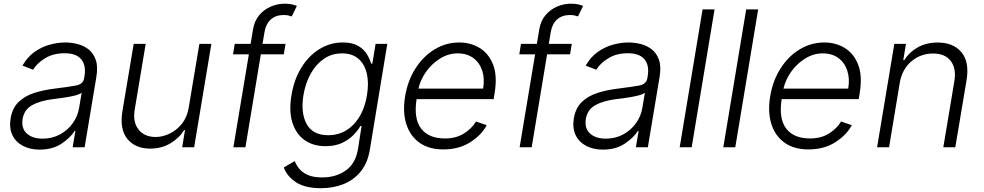

<svg xmlns="http://www.w3.org/2000/svg" viewBox="-20 -777 5189 1013"><path d="M188.9 12.4Q139.6 12.4 101.9 -6.9Q64.3 -26.3 46 -63Q27.7 -99.8 35.9 -152.3Q45.1 -206.3 77.2 -238.1Q109.4 -269.9 159.4 -286.2Q209.5 -302.6 272.4 -310Q342 -318.5 380.1 -325.6Q418.3 -332.7 423.7 -363.3L425.8 -376.1Q435 -431.8 408.7 -464Q382.5 -496.1 320.7 -496.1Q261.7 -496.1 218.6 -470Q175.4 -443.9 154.5 -409.1L98.4 -430.8Q123.9 -475.5 161.2 -502.3Q198.5 -529.1 241.1 -541Q283.7 -552.9 325.3 -552.9Q356.5 -552.9 389 -544.7Q421.5 -536.6 447.3 -516.5Q473 -496.4 485.3 -460.9Q497.5 -425.4 488.3 -370.4L426.5 0H363.3L377.8 -86.3H373.9Q351.2 -50.1 304.2 -18.8Q257.1 12.4 188.9 12.4ZM204.9 -45.5Q255.3 -45.5 296.3 -67.6Q337.4 -89.8 364 -127.1Q390.6 -164.4 397.7 -209.2L410.9 -288Q400.2 -279.1 373.6 -272.5Q346.9 -266 316.6 -261.7Q286.2 -257.5 263.8 -254.6Q193.2 -246.1 150.4 -222.7Q107.6 -199.2 99.4 -149.5Q91.3 -100.1 121.3 -72.8Q151.3 -45.5 204.9 -45.5Z M975.5 -208.5 1032 -545.5H1095.2L1004.3 0H941.1L956 -90.6H951.3Q925.8 -48.7 879.1 -20.8Q832.4 7.1 772.4 7.1Q693.9 7.1 652 -44Q610.1 -95.2 626.1 -192.1L685.4 -545.5H748.6L690.3 -196Q680.4 -132.1 711.3 -93.2Q742.2 -54.3 801.1 -54.3Q838.1 -54.3 875.2 -72.1Q912.3 -89.8 939.8 -124.1Q967.3 -158.4 975.5 -208.5Z M1486.5 -545.5 1477.3 -490.4H1356.2L1274.9 0H1211.3L1293 -490.4H1209.5L1218.4 -545.5H1302.2L1315 -622.2Q1322.1 -666.2 1347.3 -696.4Q1372.5 -726.6 1408.2 -742Q1443.9 -757.5 1481.2 -757.5Q1506 -757.5 1521.7 -753.6Q1537.3 -749.6 1546.2 -745.7L1519.2 -690.3Q1512.1 -692.5 1502.3 -695.1Q1492.5 -697.8 1476.9 -697.8Q1435.7 -697.8 1409.4 -674.9Q1383.2 -652 1375.7 -609L1365.1 -545.5Z M1673.3 215.9Q1589.5 215.9 1541.7 184.5Q1494 153.1 1477.3 106.5L1534.8 72.8Q1543 93.4 1558.9 113.3Q1574.9 133.2 1603.9 146.1Q1632.8 159.1 1680 159.1Q1752.1 159.1 1804 122.7Q1855.8 86.3 1868.6 10.3L1887.8 -112.6H1882.1Q1867.5 -87.7 1843 -63Q1818.5 -38.4 1782.5 -22Q1746.4 -5.7 1697.4 -5.7Q1632.1 -5.7 1586.8 -38Q1541.5 -70.3 1522.5 -130.5Q1503.6 -190.7 1517.8 -274.1Q1531.2 -357.2 1569.8 -419.9Q1608.3 -482.6 1665 -517.8Q1721.6 -552.9 1789.1 -552.9Q1839.1 -552.9 1869.3 -535.2Q1899.5 -517.4 1915.3 -491.7Q1931.1 -465.9 1938.2 -441.4H1944.6L1961.6 -545.5H2023.4L1931.1 14.2Q1919.4 83.5 1882.8 128.2Q1846.2 172.9 1792.1 194.4Q1737.9 215.9 1673.3 215.9ZM1711.6 -63.6Q1790.1 -63.6 1845 -120Q1899.9 -176.5 1916.2 -275.2Q1926.8 -339.1 1915.3 -388.8Q1903.8 -438.6 1870.9 -467Q1838.1 -495.4 1784.8 -495.4Q1729.8 -495.4 1687.7 -465.9Q1645.6 -436.4 1618.4 -386.5Q1591.3 -336.6 1581 -275.2Q1565.7 -181.5 1598 -122.5Q1630.3 -63.6 1711.6 -63.6Z M2319.2 11.4Q2242.9 11.4 2193 -24.3Q2143.1 -60 2123.4 -123.4Q2103.7 -186.8 2117.5 -269.5Q2131.4 -352.3 2172.2 -416.2Q2213.1 -480.1 2272.9 -516.5Q2332.7 -552.9 2403.4 -552.9Q2462.7 -552.9 2510.7 -524Q2558.6 -495 2581.7 -435.7Q2604.8 -376.4 2589.5 -285.2L2584.5 -253.9H2177.9Q2161.9 -151.3 2201.7 -98.9Q2241.5 -46.5 2328.1 -46.5Q2386.7 -46.5 2428.3 -73Q2469.8 -99.4 2491.5 -136L2547.9 -116.5Q2521 -65 2461.3 -26.8Q2401.6 11.4 2319.2 11.4ZM2187.5 -309.7H2529.1Q2538 -362.2 2524.1 -404.3Q2510.3 -446.4 2477.1 -470.9Q2443.9 -495.4 2394.9 -495.4Q2346.6 -495.4 2303.4 -469.1Q2260.3 -442.8 2229.6 -400.6Q2198.9 -358.3 2187.5 -309.7Z M2996.8 -545.5 2987.6 -490.4H2866.5L2785.2 0H2721.6L2803.3 -490.4H2719.8L2728.7 -545.5H2812.5L2825.3 -622.2Q2832.4 -666.2 2857.6 -696.4Q2882.8 -726.6 2918.5 -742Q2954.2 -757.5 2991.5 -757.5Q3016.3 -757.5 3032 -753.6Q3047.6 -749.6 3056.5 -745.7L3029.5 -690.3Q3022.4 -692.5 3012.6 -695.1Q3002.8 -697.8 2987.2 -697.8Q2946 -697.8 2919.7 -674.9Q2893.5 -652 2886 -609L2875.4 -545.5Z M3160.5 12.4Q3111.2 12.4 3073.5 -6.9Q3035.9 -26.3 3017.6 -63Q2999.3 -99.8 3007.5 -152.3Q3016.7 -206.3 3048.8 -238.1Q3081 -269.9 3131 -286.2Q3181.1 -302.6 3244 -310Q3313.6 -318.5 3351.7 -325.6Q3389.9 -332.7 3395.2 -363.3L3397.4 -376.1Q3406.6 -431.8 3380.3 -464Q3354 -496.1 3292.3 -496.1Q3233.3 -496.1 3190.2 -470Q3147 -443.9 3126.1 -409.1L3070 -430.8Q3095.5 -475.5 3132.8 -502.3Q3170.1 -529.1 3212.7 -541Q3255.3 -552.9 3296.9 -552.9Q3328.1 -552.9 3360.6 -544.7Q3393.1 -536.6 3418.9 -516.5Q3444.6 -496.4 3456.9 -460.9Q3469.1 -425.4 3459.9 -370.4L3398.1 0H3334.9L3349.4 -86.3H3345.5Q3322.8 -50.1 3275.7 -18.8Q3228.7 12.4 3160.5 12.4ZM3176.5 -45.5Q3226.9 -45.5 3267.9 -67.6Q3308.9 -89.8 3335.6 -127.1Q3362.2 -164.4 3369.3 -209.2L3382.5 -288Q3371.8 -279.1 3345.2 -272.5Q3318.5 -266 3288.2 -261.7Q3257.8 -257.5 3235.4 -254.6Q3164.8 -246.1 3122 -222.7Q3079.2 -199.2 3071 -149.5Q3062.9 -100.1 3092.9 -72.8Q3122.9 -45.5 3176.5 -45.5Z M3750 -727.3 3629.3 0H3566.1L3686.8 -727.3Z M3980.1 -727.3 3859.4 0H3796.2L3916.9 -727.3Z M4245.4 11.4Q4169 11.4 4119.1 -24.3Q4069.2 -60 4049.5 -123.4Q4029.8 -186.8 4043.7 -269.5Q4057.5 -352.3 4098.4 -416.2Q4139.2 -480.1 4199 -516.5Q4258.9 -552.9 4329.5 -552.9Q4388.8 -552.9 4436.8 -524Q4484.7 -495 4507.8 -435.7Q4530.9 -376.4 4515.6 -285.2L4510.7 -253.9H4104Q4088.1 -151.3 4127.8 -98.9Q4167.6 -46.5 4254.3 -46.5Q4312.9 -46.5 4354.4 -73Q4396 -99.4 4417.6 -136L4474.1 -116.5Q4447.1 -65 4387.4 -26.8Q4327.8 11.4 4245.4 11.4ZM4113.6 -309.7H4455.3Q4464.1 -362.2 4450.3 -404.3Q4436.4 -446.4 4403.2 -470.9Q4370 -495.4 4321 -495.4Q4272.7 -495.4 4229.6 -469.1Q4186.4 -442.8 4155.7 -400.6Q4125 -358.3 4113.6 -309.7Z M4727.3 -340.9 4670.8 0H4607.6L4698.5 -545.5H4759.9L4745.7 -459.9H4751.4Q4777 -501.8 4822.3 -527.2Q4867.5 -552.6 4927.6 -552.6Q5009.6 -552.6 5052.6 -501.4Q5095.5 -450.3 5079.5 -353.3L5020.2 0H4957L5015.3 -349.4Q5026.3 -416.2 4996.1 -455.4Q4965.9 -494.7 4902.3 -494.7Q4838.1 -494.7 4788.9 -453.5Q4739.7 -412.3 4727.3 -340.9Z"/></svg>

Font: Inter UI Light
Style: Italic
Weight: 300
Italic angle: 9.39999°
Designer: Rasmus Andersson
Foundry: rsms
Version: 3.2;8d6f07862